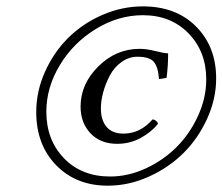

<svg xmlns="http://www.w3.org/2000/svg" viewBox="-20 -608 701 605"><path d="M430.2 -560.1Q353 -560.1 282.2 -516.8Q211.4 -473.6 168.7 -403.1Q126 -332.5 126 -255.9Q126 -167 181.6 -109.4Q237.3 -51.8 327.1 -51.8Q384.3 -51.8 439.9 -77.6Q495.6 -103.5 537.1 -145.3Q578.6 -187 604.2 -243.4Q629.9 -299.8 629.9 -357.9Q629.9 -445.3 574.2 -502.7Q518.6 -560.1 430.2 -560.1ZM478 -217.8Q456.5 -191.4 422.9 -173.1Q389.2 -154.8 349.1 -154.8Q296.4 -154.8 265.1 -188Q233.9 -221.2 233.9 -272Q233.9 -343.3 289.8 -398.7Q345.7 -454.1 419.9 -454.1Q441.4 -454.1 468.8 -447.3Q496.1 -440.4 509.8 -439.9Q509.8 -400.9 504.9 -362.8Q502 -361.8 491.9 -360.4Q481.9 -358.9 481 -358.9Q478 -398.4 464.1 -413.8Q450.2 -429.2 413.1 -429.2Q386.2 -429.2 363.3 -412.8Q340.3 -396.5 326.7 -371.1Q313 -345.7 305.4 -318.1Q297.9 -290.5 297.9 -266.1Q297.9 -229.5 315.7 -208.3Q333.5 -187 369.1 -187Q421.9 -187 460.9 -231.9Q466.8 -231.4 471.7 -227.3Q476.6 -223.1 478 -217.8ZM319.8 -22.9Q219.7 -22.9 157 -87.4Q94.2 -151.9 94.2 -254.9Q94.2 -320.3 121.8 -381.8Q149.4 -443.4 194.8 -488.5Q240.2 -533.7 302.2 -560.8Q364.3 -587.9 430.2 -587.9Q534.7 -587.9 597.9 -524.4Q661.1 -460.9 661.1 -360.8Q661.1 -296.4 632.8 -234.1Q604.5 -171.9 558.1 -125.7Q511.7 -79.6 448.7 -51.3Q385.7 -22.9 319.8 -22.9Z"/></svg>

Font: Common Serif Medium
Style: Italic
Weight: 500
Italic angle: -12°
Designer: Philipp H. Poll, Khaled Hosny
Foundry: Stefan Peev, Context Ltd.
Version: Version 1.026